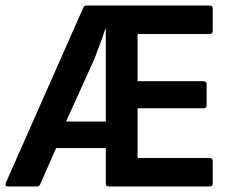

<svg xmlns="http://www.w3.org/2000/svg" viewBox="-21 -675 849 695"><path d="M9 0Q-4 0 0 -13L280 -646Q283 -655 292 -655H739Q749 -655 749 -644V-563Q749 -552 739 -552H477V-381H716Q727 -381 727 -369V-294Q727 -283 716 -283H477V-103H739Q749 -103 749 -92V-11Q749 0 739 0H373Q362 0 362 -11V-139H182L125 -9Q122 0 112 0ZM218 -235H362V-461Q362 -489 362 -513.5Q362 -538 362 -570H360Q351 -542 341 -515.5Q331 -489 320 -460Z"/></svg>

Font: Sofia Sans Semi Condensed
Style: Bold
Weight: 700
Designer: Botio Nikoltchev, Ani Petrova
Foundry: lettersoup
Version: Version 4.100; ttfautohint (v1.8.4.7-5d5b)